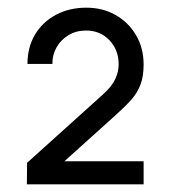

<svg xmlns="http://www.w3.org/2000/svg" viewBox="-20 -750 444 500"><path d="M50 -270 50.5 -326 247.5 -503.5Q271.5 -525 280.2 -544.2Q289 -563.5 289 -582.5Q289 -620 265 -645.2Q241 -670.5 204 -670.5Q178.5 -670.5 158.5 -658.5Q138.5 -646.5 127.2 -626.5Q116 -606.5 116.5 -583.5H51.5Q51.5 -627 71.2 -660Q91 -693 125.8 -711.5Q160.5 -730 205 -730Q247.5 -730 281.2 -710.8Q315 -691.5 334.5 -658Q354 -624.5 354 -582Q354 -551.5 346 -530Q338 -508.5 321.8 -490.2Q305.5 -472 281.5 -450.5L120.5 -305.5L111 -330H354V-270Z"/></svg>

Font: Manrope ExtraLight Medium
Style: Regular
Weight: 500
Version: Version 4.504